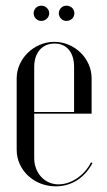

<svg xmlns="http://www.w3.org/2000/svg" viewBox="-20 -651 379 679"><path d="M99 -604C99 -589 111 -577 126 -577C141 -577 154 -589 154 -604C154 -619 141 -631 126 -631C111 -631 99 -619 99 -604ZM188 -604C188 -589 200 -577 215 -577C231 -577 243 -589 243 -604C243 -619 231 -631 215 -631C200 -631 188 -619 188 -604ZM39 -374V-121C39 -50 100 8 177 8C233 8 279 -22 307 -74L302 -77C279 -31 232 1 187 1C138 1 101 -39 101 -92V-249H304V-374C304 -444 244 -503 172 -503C100 -503 39 -443 39 -374ZM101 -255V-414C101 -465 129 -497 173 -497C216 -497 242 -466 242 -414V-255Z"/></svg>

Font: Moniqa Display
Style: Regular
Weight: 400
Designer: Rajesh Rajput
Foundry: Rajesh Rajput
Version: Version 1.000